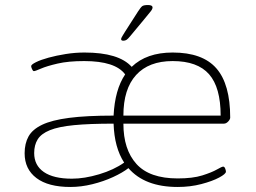

<svg xmlns="http://www.w3.org/2000/svg" viewBox="-20 -738 1020 764"><path d="M260 6Q172 6 125 -29.5Q78 -65 78 -128Q78 -167 93.5 -195Q109 -223 147.5 -241.5Q186 -260 255 -269Q324 -278 432 -278Q437 -381 478 -442Q439 -495 315 -495Q252 -495 209 -485Q166 -475 143 -465Q120 -455 115 -455Q111 -455 107.5 -463Q104 -471 104 -475Q104 -481 123 -490.5Q142 -500 173 -508.5Q204 -517 241.5 -523Q279 -529 316 -529Q453 -529 504 -472Q563 -529 667 -529Q786 -529 841 -466Q896 -403 896 -270Q896 -263 888 -254.5Q880 -246 871 -246H471Q471 -143 523 -85.5Q575 -28 687 -28Q747 -28 785 -40Q823 -52 843 -63.5Q863 -75 868 -75Q873 -75 876 -67.5Q879 -60 879 -55Q879 -46 852 -31.5Q825 -17 781 -5.5Q737 6 687 6Q556 6 491 -69Q468 -51 430 -33.5Q392 -16 347.5 -5Q303 6 260 6ZM471 -278H858Q858 -390 812 -442.5Q766 -495 667 -495Q572 -495 521.5 -439.5Q471 -384 471 -278ZM266 -27Q316 -27 374.5 -44.5Q433 -62 474 -91Q435 -151 432 -246Q336 -246 274.5 -240Q213 -234 178.5 -220Q144 -206 130 -183.5Q116 -161 116 -129Q116 -80 154.5 -53.5Q193 -27 266 -27ZM471 -576Q462 -576 462 -582Q462 -587 468.5 -597Q475 -607 479 -614L529 -692Q540 -709 546 -713.5Q552 -718 569 -718Q587 -718 587 -708Q587 -701 577 -689.5Q567 -678 552 -659L498 -594Q489 -583 483.5 -579.5Q478 -576 471 -576Z"/></svg>

Font: Asap Expanded Thin
Style: Regular
Weight: 100
Width: 7
Designer: Pablo Cosgaya
Foundry: Omnibus-Type
Version: Version 3.001; ttfautohint (v1.8.4.7-5d5b)